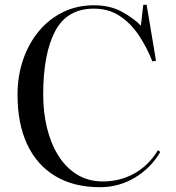

<svg xmlns="http://www.w3.org/2000/svg" viewBox="-20 -766 733 800"><path d="M397 14Q287 14 210 -32.5Q133 -79 93 -165Q53 -251 53 -371Q53 -449 76 -516.5Q99 -584 141 -635Q183 -686 241.5 -715Q300 -744 371 -744Q438 -744 487 -717.5Q536 -691 567 -659L577 -746H591L630 -513L615 -510Q590 -573 556 -622.5Q522 -672 476.5 -701Q431 -730 371 -730Q259 -730 209.5 -635.5Q160 -541 160 -372Q160 -298 176 -232.5Q192 -167 223.5 -117Q255 -67 301.5 -38.5Q348 -10 409 -10Q480 -10 539.5 -43Q599 -76 638 -140L648 -133Q608 -65 541.5 -25.5Q475 14 397 14Z"/></svg>

Font: Display Regular
Style: Regular
Weight: 400
Designer: Latin by Veronika Burian and Jose Scaglione. Greek by Irene Vlachou. Cyrillic by Vera Evstafieva.
Foundry: TypeTogether
Version: Version 3.002